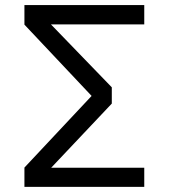

<svg xmlns="http://www.w3.org/2000/svg" viewBox="-20 -726 655 746"><path d="M414.4 -323.6 179 -74.4H540.5V0H74.9V-74.9L335.9 -353.3L74.9 -630.3V-706.2H540.5V-631.3H177.9L414.4 -386.7Z"/></svg>

Font: FiraCode Nerd Font
Style: Regular
Weight: 400
Designer: Carrois Corporate, Edenspiekermann AG, Nikita Prokopov
Foundry: Carrois Corporate, Edenspiekermann AG, Nikita Prokopov
Version: Version 6.002;Nerd Fonts 2.2.2